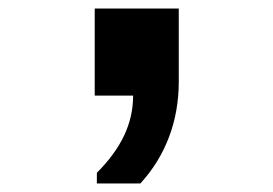

<svg xmlns="http://www.w3.org/2000/svg" viewBox="-20 -224 640 450"><path d="M207 206V181Q250 138 271 93.5Q292 49 292 0H202V-204H399V-33Q399 37 376 97.5Q353 158 309 206Z"/></svg>

Font: Chivo Mono Black
Style: Regular
Weight: 900
Designer: Hector Gatti
Foundry: Omnibus-Type
Version: Version 1.008